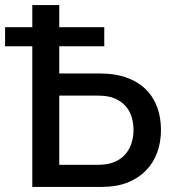

<svg xmlns="http://www.w3.org/2000/svg" viewBox="-37 -735 686 755"><path d="M196 -553V-446H358Q416 -446 460.5 -430Q505 -414 535 -385Q565 -356 580.5 -315Q596 -274 596 -224Q596 -176 581 -135Q566 -94 536.5 -64Q507 -34 464 -17Q421 0 364 0H90V-553H-17V-628H90V-715H196V-628H373V-553ZM196 -87H350Q387 -87 413 -98Q439 -109 455.5 -128Q472 -147 480 -171.5Q488 -196 488 -224Q488 -250 481 -274Q474 -298 457.5 -317Q441 -336 415 -347.5Q389 -359 349 -359H196Z"/></svg>

Font: Rising Sun Medium
Style: Regular
Weight: 500
Designer: Matt McInerney, Pablo Impallari, Rodrigo Fuenzalida (Raleway font), Stephen Hutchings (Greek), Cristiano Sobral (main ch
Foundry: The Rising Sun Project Authors
Version: Version 4.327; ttfautohint (v1.8.4.7-5d5b-dirty)